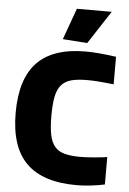

<svg xmlns="http://www.w3.org/2000/svg" viewBox="-64 -1038 740 1098"><g transform="rotate(5 305.5 -489.5)"><path d="M418 13Q223 13 129 -80.5Q35 -174 35 -369Q35 -565 126 -659Q217 -753 403 -753Q438 -753 480 -749.5Q522 -746 579 -738V-580Q547 -583 525 -585.5Q503 -588 485.5 -589Q468 -590 454.5 -590.5Q441 -591 428 -591Q372 -591 336 -581.5Q300 -572 278.5 -547Q257 -522 248.5 -479Q240 -436 240 -369Q240 -304 248.5 -261.5Q257 -219 278 -194Q299 -169 335 -159.5Q371 -150 425 -150Q441 -150 462.5 -151Q484 -152 505 -154Q526 -156 545.5 -158Q565 -160 579 -163V-5Q542 3 500 8Q458 13 418 13ZM267 -812 332 -992H532L408 -802Z"/></g></svg>

Font: Encode Sans Normal
Style: ExtraBold
Weight: 800
Designer: Pablo Impallari, Andres Torresi
Foundry: Pablo Impallari, Andres Torresi
Version: Version 1.000; ttfautohint (v1.00) -l 8 -r 50 -G 200 -x 14 -